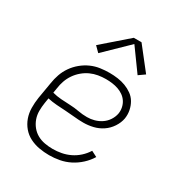

<svg xmlns="http://www.w3.org/2000/svg" viewBox="-177 -878 954 1013"><g transform="rotate(30 300.0 -372.0)"><path d="M267 8Q236 8 205.5 2.5Q175 -3 148.5 -16.5Q122 -30 103 -52.5Q84 -75 74 -103Q64 -131 63.5 -162.5Q63 -194 68 -226L85 -326Q89 -353 98.5 -380.5Q108 -408 125 -432.5Q142 -457 165.5 -476.5Q189 -496 216 -508Q243 -520 271.5 -524Q300 -528 327 -528Q353 -528 378 -524.5Q403 -521 425.5 -512.5Q448 -504 467.5 -490Q487 -476 499 -455.5Q511 -435 516 -410.5Q521 -386 517 -360Q512 -332 494.5 -305.5Q477 -279 451.5 -262Q426 -245 396.5 -238Q367 -231 338 -231Q310 -231 282 -234Q254 -237 226 -238.5Q198 -240 170 -242Q142 -244 115 -250L110 -219Q106 -194 106 -169Q106 -144 114 -121.5Q122 -99 137 -80.5Q152 -62 172.5 -50.5Q193 -39 217.5 -34.5Q242 -30 267 -30Q293 -30 319.5 -35Q346 -40 371 -52Q396 -64 417 -83Q438 -102 453 -126L488 -108Q471 -80 446 -57Q421 -34 391.5 -19Q362 -4 330 2Q298 8 267 8ZM340 -266Q362 -266 384 -272Q406 -278 425.5 -291Q445 -304 458 -324Q471 -344 475 -366Q478 -385 474 -403.5Q470 -422 460 -437Q450 -452 435 -462.5Q420 -473 402.5 -479Q385 -485 366 -487.5Q347 -490 327 -490Q304 -490 280.5 -486Q257 -482 235 -472Q213 -462 193.5 -445.5Q174 -429 160 -408.5Q146 -388 138 -365Q130 -342 127 -319L122 -289Q148 -282 175.5 -280Q203 -278 230.5 -277Q258 -276 285 -271Q312 -266 340 -266ZM223 -588 192 -619 345 -752H392L498 -617L461 -591L364 -725Z"/></g></svg>

Font: Iosevka SS04 XLt Ex
Style: Italic
Weight: 200
Width: 7
Italic angle: -9°
Monospace: yes
Designer: Belleve Invis
Foundry: Belleve Invis
Version: Version 19.0.0; ttfautohint (v1.8.4)